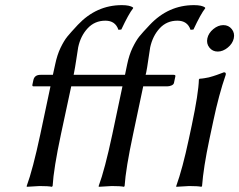

<svg xmlns="http://www.w3.org/2000/svg" viewBox="-20 -718 923 741"><path d="M558.1 -622.1Q629.9 -698.2 728.5 -698.2Q759.3 -698.2 771.5 -689L772 -686Q754.9 -664.6 726.6 -604L715.3 -603Q703.6 -638.2 664.6 -638.2Q623.5 -638.2 596.4 -608.9Q569.3 -579.6 559.6 -535.2Q558.1 -527.3 552.7 -490Q547.4 -452.6 544.4 -439L542 -429.2H650.4Q654.3 -429.2 656 -427.5Q657.7 -425.8 656.7 -422.9L651.4 -397.9Q649.9 -391.6 641.8 -388.2Q633.8 -384.8 626 -384.8H532.7L493.7 -200.2Q465.3 -67.4 460.9 0L458.5 2.9Q445.3 0 411.1 0L361.3 2.9L360.8 0Q384.3 -63 413.6 -200.2L452.6 -384.8H347.7H326.7H254.9L215.3 -200.2Q187 -67.4 183.1 0L180.2 2.9Q167 0 132.8 0L83.5 2.9L83 0Q106.4 -63 135.7 -200.2L174.8 -384.8H108.9Q104 -384.8 105 -391.1L108.9 -409.2Q113.3 -429.2 136.2 -429.2H184.1L192.9 -469.2Q200.7 -506.8 213.9 -533.9Q227.1 -561 239.5 -576.4Q252 -591.8 280.3 -622.1Q352.1 -698.2 450.2 -698.2Q481 -698.2 493.7 -689V-686Q476.6 -664.6 448.2 -604L437 -603Q425.3 -638.2 386.7 -638.2Q345.7 -638.2 318.4 -608.9Q291 -579.6 281.7 -535.2Q280.3 -527.3 274.7 -490Q269 -452.6 266.1 -439L264.2 -429.2H354H372.1H462.4L470.7 -469.2Q478.5 -506.8 491.7 -533.9Q504.9 -561 517.3 -576.7Q529.8 -592.3 558.1 -622.1ZM788.1 -534.4Q775.9 -549.8 780.3 -570.1Q784.7 -590.3 803.2 -605.7Q821.8 -621.1 842 -621.1Q862.3 -621.1 874.5 -605.7Q886.7 -590.3 882.3 -570.1Q877.9 -549.8 859.1 -534.4Q840.3 -519 820.3 -519Q800.3 -519 788.1 -534.4ZM720.2 -234.9Q746.1 -357.9 747.6 -411.1L750 -414.1Q759.8 -414.6 769.5 -416.3Q779.3 -418 786.1 -419.4Q793 -420.9 802.5 -424.1Q812 -427.2 816.4 -428.7Q820.8 -430.2 831.1 -434.1Q841.3 -438 844.2 -439Q853.5 -439 851.1 -429.2Q824.7 -353 803.2 -251L788.1 -180.2Q765.1 -71.3 759.8 0L757.3 2.9Q743.7 0 710 0L660.2 2.9V0Q684.6 -67.9 708.5 -180.2Z"/></svg>

Font: Linux Biolinum
Style: Italic
Weight: 400
Italic angle: -12°
Designer: Philipp H. Poll
Foundry: Philipp H. Poll
Version: Version 1.1.3 ; ttfautohint (v0.9)